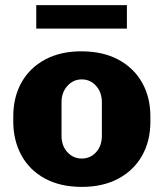

<svg xmlns="http://www.w3.org/2000/svg" viewBox="-20 -722 640 752"><path d="M300 10Q217 10 156.5 -22.5Q96 -55 64 -113.5Q32 -172 32 -246V-266Q32 -342 64.5 -399.5Q97 -457 157 -489Q217 -521 298 -521Q383 -521 443.5 -488.5Q504 -456 536.5 -398.5Q569 -341 569 -266V-246Q569 -169 536 -111.5Q503 -54 443 -22Q383 10 300 10ZM300 -101Q334 -101 356.5 -126Q379 -151 379 -190V-322Q379 -360 356.5 -385.5Q334 -411 300 -411Q267 -411 244 -385.5Q221 -360 221 -322V-190Q221 -151 244 -126Q267 -101 300 -101ZM122 -610V-702H477V-610Z"/></svg>

Font: Chivo Mono ExtraBold
Style: Regular
Weight: 800
Monospace: yes
Designer: Hector Gatti
Foundry: Omnibus-Type
Version: Version 1.008